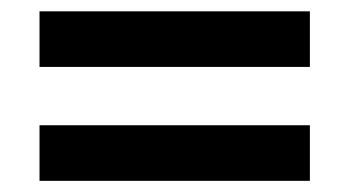

<svg xmlns="http://www.w3.org/2000/svg" viewBox="-20 -532 626 344"><path d="M535.2 -208V-307.6H50.8V-208ZM535.2 -412.1V-511.7H50.8V-412.1Z"/></svg>

Font: Winston
Style: Bold
Weight: 700
Designer: Vernon Adams, Kim Jin-seong, David Berlow, Cristiano Sobral
Foundry: The Winston Project Authors
Version: Version 3.004